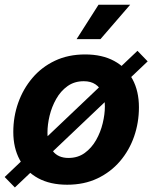

<svg xmlns="http://www.w3.org/2000/svg" viewBox="-23 -784 655 826"><path d="M266.1 10.7Q192.9 10.7 141.1 -17.3Q89.4 -45.4 61.8 -96.7Q34.2 -147.9 34.2 -216.3Q34.2 -282.2 55.4 -342Q76.7 -401.9 116.5 -448.7Q156.2 -495.6 213.4 -522.7Q270.5 -549.8 343.3 -549.8Q416.5 -549.8 468.3 -521.7Q520 -493.7 547.4 -442.6Q574.7 -391.6 574.7 -322.3Q574.7 -256.8 554 -197Q533.2 -137.2 493.2 -90.3Q453.1 -43.5 396 -16.4Q338.9 10.7 266.1 10.7ZM271.5 -104.5Q312 -104.5 341.6 -126Q371.1 -147.5 390.4 -181.4Q409.7 -215.3 418.9 -253.9Q428.2 -292.5 428.2 -326.2Q428.2 -359.4 418 -383.5Q407.7 -407.7 387.7 -421.1Q367.7 -434.6 337.4 -434.6Q296.9 -434.6 267.3 -413.3Q237.8 -392.1 218.8 -358.4Q199.7 -324.7 190.4 -286.4Q181.2 -248 181.2 -213.4Q181.2 -164.6 203.9 -134.5Q226.6 -104.5 271.5 -104.5ZM41 22.5 -2.9 -22.5 568.4 -565.4 612.3 -520ZM306.6 -615.7 400.9 -763.7H537.1L409.2 -615.7Z"/></svg>

Font: Inter 16pt
Style: Bold Italic
Weight: 700
Italic angle: -9.3988°
Version: Version 4.001;git-66647c0bb